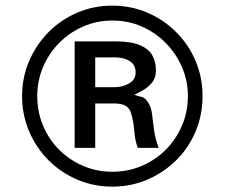

<svg xmlns="http://www.w3.org/2000/svg" viewBox="-20 -659 908 692"><path d="M710 -312.5Q710 -245.1 685.1 -185.5Q660.2 -126 615.2 -81.5Q570.3 -37.1 511.2 -11.7Q452.1 13.7 384.8 13.7Q317.4 13.7 258.3 -11.7Q199.2 -37.1 154.8 -81.5Q110.4 -126 85 -185.5Q59.6 -245.1 59.6 -312.5Q59.6 -379.9 85 -439Q110.4 -498 154.8 -543Q199.2 -587.9 258.3 -613.3Q317.4 -638.7 384.8 -638.7Q452.1 -638.7 511.2 -613.3Q570.3 -587.9 615.2 -543Q660.2 -498 685.1 -439Q710 -379.9 710 -312.5ZM657.2 -312.5Q657.2 -368.2 635.7 -417.5Q614.3 -466.8 577.1 -504.4Q540 -542 490.7 -563.5Q441.4 -585 384.8 -585Q329.1 -585 279.8 -563.5Q230.5 -542 193.4 -504.4Q156.2 -466.8 135.3 -417.5Q114.3 -368.2 114.3 -312.5Q114.3 -255.9 135.3 -206.1Q156.2 -156.2 193.4 -119.1Q230.5 -82 279.8 -61Q329.1 -40 384.8 -40Q441.4 -40 490.7 -61Q540 -82 577.1 -119.1Q614.3 -156.2 635.7 -206.1Q657.2 -255.9 657.2 -312.5ZM476.6 -126Q467.8 -150.4 465.8 -170.9Q463.9 -191.4 460.9 -214.8Q457 -237.3 451.7 -253.4Q446.3 -269.5 432.6 -277.8Q418.9 -286.1 390.6 -286.1H323.2V-126H249V-509.8H396.5Q453.1 -509.8 484.9 -496.1Q516.6 -482.4 529.3 -459Q542 -435.5 542 -406.2Q542 -377 526.4 -359.4Q510.7 -341.8 492.2 -332Q473.6 -322.3 463.9 -317.4Q476.6 -312.5 490.7 -309.6Q504.9 -306.6 516.6 -285.2Q525.4 -269.5 528.3 -245.6Q531.2 -221.7 535.2 -190.9Q539.1 -160.2 551.8 -126ZM468.8 -397.5Q468.8 -425.8 447.3 -439Q425.8 -452.1 396.5 -452.1H323.2V-344.7H392.6Q421.9 -344.7 445.3 -358.4Q468.8 -372.1 468.8 -397.5Z"/></svg>

Font: Namkio Khamti
Style: Bold
Weight: 700
Designer: Debbi Hosken
Foundry: SIL International
Version: Version 3.917